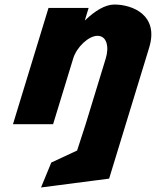

<svg xmlns="http://www.w3.org/2000/svg" viewBox="-20 -548 688 847"><path d="M37.2 0H214.2L302.9 -290C318.4 -341 371.3 -390 410 -390C451.5 -390 462.1 -341 446.5 -290L357.8 0L320.2 116L206.3 169L161 279L461.4 240L534.8 0L638.1 -338C681.9 -481 565.2 -528 484.2 -528C443.4 -528 397.4 -499 356 -459H354.5L371 -513H194Z"/></svg>

Font: Hussar
Style: BdSuprConOblThree
Weight: 700
Foundry: Cannot Into Space Fonts
Version: Version 2.00